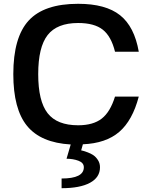

<svg xmlns="http://www.w3.org/2000/svg" viewBox="-20 -740 800 1010"><path d="M330 95 352 20Q195 11 122.5 -77.5Q50 -166 50 -350Q50 -544 131 -632Q212 -720 391 -720Q536 -720 611.5 -660Q687 -600 710 -468H585Q565 -549 520.5 -584Q476 -619 391 -619Q280 -619 230.5 -555.5Q181 -492 181 -350Q181 -208 230.5 -144.5Q280 -81 391 -81Q470 -81 515 -116Q560 -151 585 -232H710Q677 -106 607 -46Q537 14 416 19L407 51Q411 52 417.5 53.5Q424 55 441.5 61.5Q459 68 472 77Q485 86 495.5 102.5Q506 119 506 140Q506 193 453.5 221.5Q401 250 304 250V199Q421 199 421 140Q421 116 392.5 105.5Q364 95 330 95Z"/></svg>

Font: Fivo Sans Med
Style: Regular
Weight: 450
Designer: Alexander Slobzheninov
Foundry: Alexander Slobzheninov
Version: 1.0